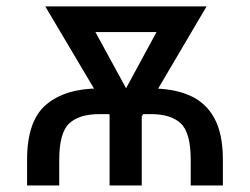

<svg xmlns="http://www.w3.org/2000/svg" viewBox="-20 -565 762 585"><path d="M160.5 0H62.5V-78.1Q62.5 -197.4 120.9 -246.4Q179.3 -295.5 282.7 -295.5H440.3Q508.5 -295.5 557.5 -274.3Q606.5 -253.2 632.8 -205.4Q659.1 -157.7 659.1 -78.1V0H561.1V-78.1Q561.1 -160.2 531.1 -188.7Q501.1 -217.3 440.3 -217.3H282.7Q220.9 -217.3 190.7 -188.7Q160.5 -160.2 160.5 -78.1ZM539.8 -545.5V-467.3H206V-545.5ZM333.8 -240.1 499.3 -545.5H609.4L407.7 -203.1H349.4ZM228 -545.5 396.3 -237.2 379.3 -203.1H321L117.9 -545.5ZM411.9 -284.1V0H313.9V-284.1Z"/></svg>

Font: InterMG
Style: Regular
Weight: 400
Designer: Rasmus Andersson
Foundry: rsms
Version: Version 3.019;December 26, 2023;FontCreator 15.0.0.2955 64-b